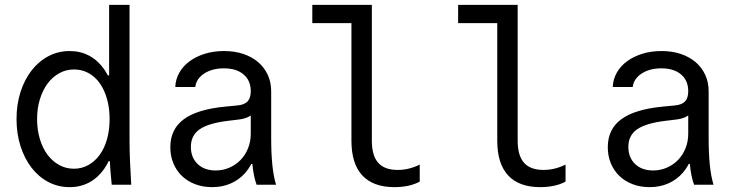

<svg xmlns="http://www.w3.org/2000/svg" viewBox="-20 -760 3040 790"><path d="M266.4 10Q311.6 10 347.7 -9.6Q383.8 -29.2 408.9 -65.5Q434 -101.8 447.7 -153.5Q461.4 -205.2 461.4 -270Q461.4 -334.8 447.7 -386.5Q434 -438.2 408.9 -474.5Q383.8 -510.8 347.7 -530.4Q311.6 -550 266.8 -550Q219.6 -550 179.6 -529Q139.6 -508 110.3 -470.5Q81 -433 64.5 -381.8Q48 -330.6 48 -270Q48 -209.4 64.5 -158.2Q81 -107 110.1 -69.5Q139.2 -32 179.2 -11Q219.2 10 266.4 10ZM284.2 -65.8Q251.2 -65.8 223.3 -81.2Q195.4 -96.6 175.3 -123.6Q155.2 -150.6 143.9 -188.4Q132.6 -226.2 132.6 -270Q132.6 -314.4 144.2 -351.9Q155.8 -389.4 175.9 -416.4Q196 -443.4 223.9 -458.8Q251.8 -474.2 284.8 -474.2Q317.2 -474.2 344.2 -459.4Q371.2 -444.6 390.4 -417.6Q409.6 -390.6 420.3 -352.8Q431 -315 431 -270Q431 -225 420.3 -187.2Q409.6 -149.4 390.1 -122.7Q370.6 -96 343.6 -80.9Q316.6 -65.8 284.2 -65.8ZM439.8 0H520Q517 -48 515 -95Q513 -142 513 -180V-740H429V-449.8H421L446.8 -250L430.4 -170Q430.4 -125.6 432.6 -85Q434.8 -44.4 439.8 0ZM417.8 -96.8H427.8H431.8H441.8L429.8 -108.8Z M1011.8 -384.6Q1011.8 -356.8 998.7 -342.8Q985.6 -328.8 957.2 -326.2L907.4 -321.4Q792.2 -310.4 736.5 -269.5Q680.8 -228.6 680.8 -154.2Q680.8 -117.8 693.5 -87.6Q706.2 -57.4 728.9 -35.7Q751.6 -14 783.3 -2Q815 10 852.8 10Q895.6 10 930.3 -5.5Q965 -21 989.4 -49.1Q1013.8 -77.2 1027.3 -116.8Q1040.8 -156.4 1040.8 -205.6L988.4 -85.6H1018.4Q1020.8 -59 1025.2 -37.9Q1029.6 -16.8 1035.8 0H1115.8Q1105.2 -35.4 1100.5 -82.5Q1095.8 -129.6 1095.8 -193V-384.4Q1095.8 -421.6 1081.7 -452.1Q1067.6 -482.6 1042.1 -504.4Q1016.6 -526.2 981 -538.1Q945.4 -550 901.4 -550Q859 -550 823.2 -538.9Q787.4 -527.8 760.6 -508.3Q733.8 -488.8 718.1 -461.4Q702.4 -434 701.2 -402H783.4Q787.6 -436.2 820.3 -457.5Q853 -478.8 901.2 -478.8Q952.8 -478.8 982.3 -453.7Q1011.8 -428.6 1011.8 -384.6ZM1011.8 -313V-210Q1011.8 -177.8 1000.7 -150.1Q989.6 -122.4 970.2 -102.2Q950.8 -82 924.2 -70.3Q897.6 -58.6 867.6 -58.6Q821 -58.6 793.2 -85.2Q765.4 -111.8 765.4 -155.6Q765.4 -202.8 801.2 -227.8Q837 -252.8 916.2 -262.6L963.8 -268.4Q1004 -273.4 1023 -295Q1042 -316.6 1042 -359.8Z M1510 -181V-740H1265V-664.8H1426V-181Q1426 -86.4 1470.8 -38.2Q1515.6 10 1603 10Q1632.8 10 1659.3 4.4Q1685.8 -1.2 1707 -12.8V-82.8Q1684.4 -71.6 1661.8 -66.2Q1639.2 -60.8 1616.4 -60.8Q1562.2 -60.8 1536.1 -90.3Q1510 -119.8 1510 -181Z M2110 -181V-740H1865V-664.8H2026V-181Q2026 -86.4 2070.8 -38.2Q2115.6 10 2203 10Q2232.8 10 2259.3 4.4Q2285.8 -1.2 2307 -12.8V-82.8Q2284.4 -71.6 2261.8 -66.2Q2239.2 -60.8 2216.4 -60.8Q2162.2 -60.8 2136.1 -90.3Q2110 -119.8 2110 -181Z M2811.8 -384.6Q2811.8 -356.8 2798.7 -342.8Q2785.6 -328.8 2757.2 -326.2L2707.4 -321.4Q2592.2 -310.4 2536.5 -269.5Q2480.8 -228.6 2480.8 -154.2Q2480.8 -117.8 2493.5 -87.6Q2506.2 -57.4 2528.9 -35.7Q2551.6 -14 2583.3 -2Q2615 10 2652.8 10Q2695.6 10 2730.3 -5.5Q2765 -21 2789.4 -49.1Q2813.8 -77.2 2827.3 -116.8Q2840.8 -156.4 2840.8 -205.6L2788.4 -85.6H2818.4Q2820.8 -59 2825.2 -37.9Q2829.6 -16.8 2835.8 0H2915.8Q2905.2 -35.4 2900.5 -82.5Q2895.8 -129.6 2895.8 -193V-384.4Q2895.8 -421.6 2881.7 -452.1Q2867.6 -482.6 2842.1 -504.4Q2816.6 -526.2 2781 -538.1Q2745.4 -550 2701.4 -550Q2659 -550 2623.2 -538.9Q2587.4 -527.8 2560.6 -508.3Q2533.8 -488.8 2518.1 -461.4Q2502.4 -434 2501.2 -402H2583.4Q2587.6 -436.2 2620.3 -457.5Q2653 -478.8 2701.2 -478.8Q2752.8 -478.8 2782.3 -453.7Q2811.8 -428.6 2811.8 -384.6ZM2811.8 -313V-210Q2811.8 -177.8 2800.7 -150.1Q2789.6 -122.4 2770.2 -102.2Q2750.8 -82 2724.2 -70.3Q2697.6 -58.6 2667.6 -58.6Q2621 -58.6 2593.2 -85.2Q2565.4 -111.8 2565.4 -155.6Q2565.4 -202.8 2601.2 -227.8Q2637 -252.8 2716.2 -262.6L2763.8 -268.4Q2804 -273.4 2823 -295Q2842 -316.6 2842 -359.8Z"/></svg>

Font: CommitMonoV142 ExtLt
Style: Regular
Weight: 200
Monospace: yes
Designer: Eigil Nikolajsen
Foundry: Eigil Nikolajsen
Version: Version 1.142